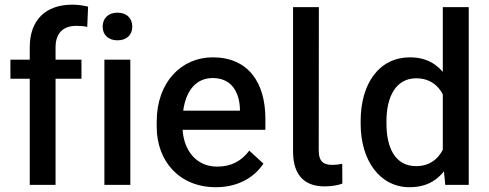

<svg xmlns="http://www.w3.org/2000/svg" viewBox="-20 -780 2063 810"><path d="M214.4 0V-447.8H323.7V-528.3H214.4V-580.6C214.4 -638.7 245.1 -670.9 301.3 -670.9C318.4 -670.9 335 -669.9 348.1 -666.5L351.6 -752C330.1 -757.3 308.6 -760.3 285.2 -760.3C173.8 -760.3 105.5 -696.8 105.5 -580.6V-528.3H23.9V-447.8H105.5V0ZM529.8 -528.3H420.4V0H529.8ZM413.1 -667.5C413.1 -633.8 436 -609.9 475.6 -609.9C515.6 -609.9 538.1 -633.8 538.1 -667.5C538.1 -701.7 515.6 -726.6 475.6 -726.6C436 -726.6 413.1 -701.7 413.1 -667.5Z M890.6 9.8C993.2 9.8 1058.1 -39.1 1091.3 -89.8L1031.7 -144.5C999 -101.1 956.1 -77.1 896.5 -77.1C827.1 -77.1 780.3 -118.7 760.3 -179.2C754.9 -195.8 751.5 -213.4 750.5 -232.4H1099.6V-279.3C1099.6 -430.7 1027.8 -538.1 877.4 -538.1C746.6 -538.1 641.1 -435.1 641.1 -266.6V-245.1C641.1 -99.6 737.3 9.8 890.6 9.8ZM758.8 -343.8C776.4 -412.1 817.4 -450.7 877.4 -450.7C959 -450.7 989.7 -388.7 992.2 -321.3V-313H752.9C754.4 -323.7 756.3 -334 758.8 -343.8Z M1216.3 -750V-140.6C1216.3 -32.7 1272.9 6.3 1349.1 6.3C1380.9 6.3 1406.2 1 1424.3 -5.4L1423.8 -88.9C1414.6 -86.9 1397.5 -84.5 1381.8 -84.5C1350.1 -84.5 1324.7 -93.8 1324.7 -145L1325.2 -750Z M1501.5 -257.8C1501.5 -103.5 1582 9.8 1708 9.8C1751.5 9.8 1787.6 -1 1816.9 -22.5C1830.1 -32.2 1842.3 -43.9 1853 -57.1L1858.4 0H1957.5V-750H1848.1V-476.6C1838.9 -487.8 1828.1 -497.6 1816.9 -505.9C1787.6 -527.3 1752 -538.1 1709 -538.1C1581.5 -538.1 1501.5 -430.2 1501.5 -269ZM1610.4 -269C1610.4 -368.2 1647.5 -449.7 1736.3 -449.7C1777.8 -449.7 1808.6 -433.6 1830.1 -408.7C1837.4 -400.4 1843.3 -391.6 1848.1 -381.3V-148.9C1842.8 -137.7 1835.9 -127.9 1828.1 -118.7C1806.6 -94.7 1776.9 -79.1 1735.4 -79.1C1646 -79.1 1610.4 -158.7 1610.4 -257.8Z"/></svg>

Font: Bert Sans Medium
Style: Regular
Weight: 500
Designer: Christian Robertson (Google), Cristiano Sobral
Foundry: Google, Cristiano Sobral
Version: Version 3.101